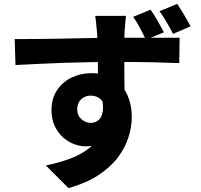

<svg xmlns="http://www.w3.org/2000/svg" viewBox="-20 -877 1040 992"><path d="M631 -795Q630 -787 628 -767.5Q626 -748 625 -729.5Q624 -711 623 -702Q622 -683 622 -648.5Q622 -614 622 -572.5Q622 -531 622.5 -489Q623 -447 623.5 -410Q624 -373 624 -349L486 -393Q486 -413 486 -445.5Q486 -478 486 -515.5Q486 -553 485.5 -590Q485 -627 484 -656Q483 -685 482 -702Q479 -735 476.5 -760Q474 -785 472 -795ZM56 -675Q102 -675 159 -675.5Q216 -676 277.5 -677Q339 -678 398 -679.5Q457 -681 508 -681.5Q559 -682 594 -682Q630 -682 675 -682Q720 -682 765 -682Q810 -682 848 -682Q886 -682 908 -682L906 -551Q858 -553 779 -555Q700 -557 590 -557Q521 -557 451 -556Q381 -555 312.5 -552.5Q244 -550 180.5 -547Q117 -544 60 -541ZM603 -377Q603 -291 583 -234.5Q563 -178 522.5 -149.5Q482 -121 422 -121Q393 -121 362.5 -132.5Q332 -144 305.5 -167.5Q279 -191 262.5 -226.5Q246 -262 246 -308Q246 -367 274 -410Q302 -453 349.5 -476Q397 -499 453 -499Q521 -499 567.5 -468.5Q614 -438 637.5 -387Q661 -336 661 -272Q661 -224 644.5 -170Q628 -116 590 -65Q552 -14 489 27.5Q426 69 334 95L217 -22Q279 -35 334.5 -54.5Q390 -74 433 -105.5Q476 -137 500 -183Q524 -229 524 -296Q524 -340 502.5 -361.5Q481 -383 449 -383Q432 -383 416 -375.5Q400 -368 389.5 -352Q379 -336 379 -311Q379 -280 401 -261Q423 -242 449 -242Q471 -242 489 -256.5Q507 -271 511.5 -306.5Q516 -342 499 -402ZM758 -827Q777 -800 795 -768.5Q813 -737 827 -710L734 -672Q719 -702 703.5 -732Q688 -762 668 -790ZM896 -857Q914 -829 932.5 -798Q951 -767 965 -741L874 -702Q858 -733 841 -762.5Q824 -792 804 -819Z"/></svg>

Font: Noto Sans SC Thin ExtraBold
Style: Regular
Weight: 800
Version: Version 2.004-H2;hotconv 1.0.118;makeotfexe 2.5.65603